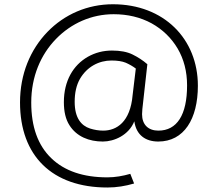

<svg xmlns="http://www.w3.org/2000/svg" viewBox="-20 -649 1004 885"><path d="M496.1 -416C455.6 -416 418.5 -406.2 384.8 -387.2C317.4 -348.6 274.4 -276.4 274.4 -178.2C274.4 -134.3 282.7 -99.1 299.8 -72.3C333 -19 391.1 3.4 454.1 3.4C506.3 3.4 573.7 -25.9 599.1 -89.8C608.4 -24.9 652.3 3.4 709.5 3.4C828.1 3.4 892.1 -100.6 892.1 -253.9C892.1 -469.2 735.8 -629.4 500.5 -629.4C383.3 -629.4 276.9 -583 198.2 -501.5C119.6 -419.9 72.3 -307.6 72.3 -176.8C72.3 69.3 220.2 215.3 475.1 215.3C517.6 215.3 558.6 208.5 598.1 196.8L580.6 152.3C546.9 162.1 510.7 168.5 475.1 168.5C363.8 168.5 277.3 139.2 216.3 80.1C154.8 21 124 -64.5 124 -176.3C124 -295.9 167.5 -397 238.3 -469.7C308.6 -542 402.3 -583.5 503.9 -583.5C569.3 -583.5 627.4 -569.3 678.7 -541.5C729.5 -513.2 769.5 -474.6 798.8 -425.3C827.6 -376 842.3 -319.3 842.3 -255.4C842.3 -118.7 795.4 -46.9 710 -46.9C663.6 -46.9 634.8 -74.2 634.8 -122.6C634.8 -128.4 635.7 -136.7 636.2 -146.5L659.2 -353C638.2 -371.1 615.7 -385.7 590.8 -397.9C565.9 -410.2 534.2 -416 496.1 -416ZM493.7 -370.1C521 -370.1 543 -366.7 559.6 -359.9C576.2 -352.5 591.8 -343.8 606 -333L591.3 -210.9C580.6 -86.4 517.6 -46.9 455.6 -46.9C435.5 -46.9 415 -50.3 395 -56.6C354.5 -69.8 324.2 -105 324.2 -179.7C324.2 -222.2 332.5 -257.3 348.6 -285.6C381.3 -341.8 436.5 -370.1 493.7 -370.1Z"/></svg>

Font: Estedad Light
Style: Regular
Weight: 300
Designer: Amin Abedi
Version: Version 7.3